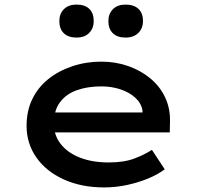

<svg xmlns="http://www.w3.org/2000/svg" viewBox="-20 -808 874 838"><path d="M434 10Q335 10 258 -25Q181 -60 138.5 -121Q96 -182 96 -259Q96 -324 121 -375.5Q146 -427 191 -463Q236 -499 296 -519Q356 -539 422 -539Q485 -539 540 -519.5Q595 -500 636.5 -465.5Q678 -431 700.5 -383.5Q723 -336 722 -279L721 -230H193L170 -317H618L602 -303V-325Q597 -357 571 -381Q545 -405 506 -418Q467 -431 422 -431Q363 -431 316 -414.5Q269 -398 242 -362Q215 -326 215 -268Q215 -218 245 -179.5Q275 -141 329 -120Q383 -99 454 -99Q522 -99 567.5 -116.5Q613 -134 643 -154L699 -69Q668 -46 625.5 -28.5Q583 -11 534 -0.5Q485 10 434 10ZM528 -644Q492 -644 472.5 -663Q453 -682 453 -716Q453 -748 473 -768Q493 -788 528 -788Q564 -788 584 -769.5Q604 -751 604 -716Q604 -684 583.5 -664Q563 -644 528 -644ZM314 -644Q278 -644 258.5 -663Q239 -682 239 -716Q239 -748 259 -768Q279 -788 314 -788Q350 -788 369.5 -769.5Q389 -751 389 -716Q389 -684 369 -664Q349 -644 314 -644Z"/></svg>

Font: Lexend Peta Medium
Style: Regular
Weight: 500
Designer: Bonnie Shaver-Troup, Thomas Jockin
Foundry: Lexend
Version: Version 1.007